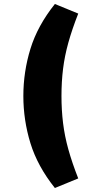

<svg xmlns="http://www.w3.org/2000/svg" viewBox="-20 -744 447 962"><path d="M255 198Q168 89 132.5 -26.5Q97 -142 97 -263Q97 -384 132.5 -499.5Q168 -615 255 -724L372 -676Q341 -597 322.5 -530.5Q304 -464 296 -399.5Q288 -335 288 -263Q288 -192 296 -127Q304 -62 322.5 4.5Q341 71 372 150Z"/></svg>

Font: Nunito Sans 12pt Black
Style: Regular
Weight: 900
Designer: Vernon Adams
Foundry: Vernon Adams
Version: Version 3.101;gftools[0.9.27]